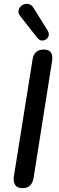

<svg xmlns="http://www.w3.org/2000/svg" viewBox="-20 -969 308 996"><path d="M97 7Q70 7 59 -9Q48 -25 52 -54L149 -661Q157 -712 207 -712Q260 -712 250 -651L154 -45Q145 7 97 7ZM174 -772 87 -883Q72 -900 76.5 -916.5Q81 -933 95 -942Q109 -951 126.5 -948.5Q144 -946 156 -925L228 -809Q238 -791 229.5 -776.5Q221 -762 204.5 -759Q188 -756 174 -772Z"/></svg>

Font: Nunito SemiBold
Style: Italic
Weight: 600
Italic angle: -9°
Designer: Vernon Adams
Foundry: Vernon Adams
Version: Version 3.601; ttfautohint (v1.8.2.53-6de2)